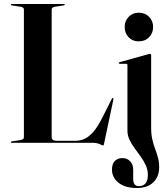

<svg xmlns="http://www.w3.org/2000/svg" viewBox="-20 -720 838 968"><path d="M300 -692.5 260 -686.5Q250.5 -685 245.5 -681.8Q240.5 -678.5 240.5 -672.5V-30.5Q240.5 -19.5 246.8 -14.8Q253 -10 265.5 -10H358.5Q383 -10 405 -19.5Q427 -29 449.2 -53.8Q471.5 -78.5 495 -125L543.5 -221.5Q545 -224 546.2 -225.2Q547.5 -226.5 549 -226Q551.5 -225.5 552 -223.5Q552.5 -221.5 551.5 -217.5L505 2.5Q503.5 9.5 502.5 11.5Q501.5 13.5 500 13.5Q497 13.5 490.2 10Q483.5 6.5 473.2 3.2Q463 0 447.5 0H39.5Q37 0 35.8 -1Q34.5 -2 34.5 -3.5Q34.5 -6.5 40.5 -7.5L81 -13.5Q91 -15.5 95.8 -18.5Q100.5 -21.5 100.5 -27.5V-672.5Q100.5 -678.5 95.8 -681.8Q91 -685 81 -686.5L40.5 -692.5Q34.5 -693.5 34.5 -696.5Q34.5 -698 35.8 -699Q37 -700 39.5 -700H301.5Q304 -700 305.2 -699Q306.5 -698 306.5 -696.5Q306.5 -693.5 300 -692.5ZM742 -76Q742 -42.5 748 -16.8Q754 9 762.2 31Q770.5 53 776.5 75Q782.5 97 782.5 122.5Q782.5 170.5 752.8 199.2Q723 228 669.5 228Q629.5 228 601.5 215.5Q573.5 203 559 182Q544.5 161 544.5 136Q544.5 106 559 91.5Q573.5 77 597 77Q621 77 636.2 93.2Q651.5 109.5 651.5 136V181.5Q651.5 200.5 658.8 209.5Q666 218.5 680.5 218.5Q702.5 218.5 714 204Q725.5 189.5 725.5 162Q725.5 136 715 113.2Q704.5 90.5 689.2 69.2Q674 48 658.5 27Q643 6 632.8 -15.8Q622.5 -37.5 622.5 -61.5V-392Q622.5 -395.5 620.8 -397Q619 -398.5 615.5 -398.5H583.5Q581 -399 579.8 -400Q578.5 -401 578.5 -402.5Q578.5 -404 579.8 -405Q581 -406 583 -406.5L725 -446Q729.5 -447.5 731.8 -448Q734 -448.5 736.5 -448.5Q739 -448.5 740.5 -446.5Q742 -444.5 742 -441.5ZM679.5 -511.5Q648 -511.5 628.2 -532.5Q608.5 -553.5 608.5 -584Q608.5 -614 628.5 -635Q648.5 -656 679.5 -656Q711.5 -656 731.8 -635Q752 -614 752 -584Q752 -553.5 731.8 -532.5Q711.5 -511.5 679.5 -511.5Z"/></svg>

Font: Fraunces 120pt SemiBold
Style: Regular
Weight: 600
Version: Version 1.000;[b76b70a41]